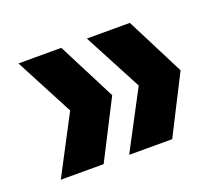

<svg xmlns="http://www.w3.org/2000/svg" viewBox="-71 -522 619 543"><g transform="rotate(-20 238.5 -250.0)"><path d="M234.2 -75 326.6 -250 234.2 -425H363.7L452.6 -250L363.7 -75ZM28.4 -75 120.3 -250 28.4 -425H157.4L246.8 -250L157.4 -75Z"/></g></svg>

Font: Envelope Sans Variable
Style: Regular
Weight: 500
Designer: Andreas Rasmussen / Norman Anderson
Foundry: mail.de GmbH
Version: Version 1.150